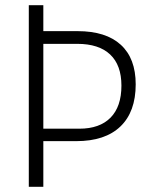

<svg xmlns="http://www.w3.org/2000/svg" viewBox="-20 -720 604 740"><path d="M91 -700H147V-600H279Q388 -600 445.5 -547.5Q503 -495 503 -395Q503 -289 444 -232.5Q385 -176 274 -176H147V0H91ZM286 -224Q364 -224 406 -266.5Q448 -309 448 -390Q448 -469 404.5 -510Q361 -551 278 -551H147V-224Z"/></svg>

Font: Sarabun ExtraLight
Style: Regular
Weight: 275
Designer: Suppakit Chalermlarp | Katatrad Co.,Ltd.
Foundry: Cadson Demak Co.,Ltd.
Version: Version 1.000; ttfautohint (v1.6)